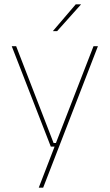

<svg xmlns="http://www.w3.org/2000/svg" viewBox="-20 -700 510 892"><path d="M246.5 -35.5 238 -31 414.5 -485.5H435L180.5 172H160L236.5 -26.5L241.5 -19H216L34.5 -485.5H55L229 -35.5ZM332 -680H356V-679L245.5 -555.5H226V-556Z"/></svg>

Font: Anek Gujarati Medium Thin
Style: Regular
Weight: 250
Version: Version 1.003